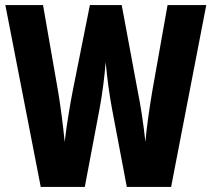

<svg xmlns="http://www.w3.org/2000/svg" viewBox="-20 -734 831 754"><path d="M790 -714H638L578 -376C567 -311 556 -235 551 -177C544 -243 532 -323 521 -375L458 -714H333L265 -374C256 -327 242 -247 234 -177C228 -240 217 -323 208 -376L149 -714H1L140 0H313L371 -307C382 -364 391 -438 395 -490C401 -423 410 -360 420 -306L478 0H652Z"/></svg>

Font: Noto Sans Myanmar ExtraCondensed ExtraBold
Style: Regular
Weight: 800
Width: 2
Designer: Monotype Design Team
Foundry: Monotype Imaging Inc.
Version: Version 2.107